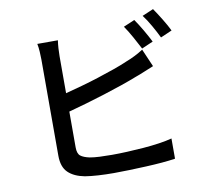

<svg xmlns="http://www.w3.org/2000/svg" viewBox="-88 -900 1132 1029"><g transform="rotate(-10 478.0 -385.5)"><path d="M173 -638Q173 -655 171.5 -680Q170 -705 166 -724H278Q275 -705 273.5 -681.5Q272 -658 272 -638V-437Q314 -448 361 -461Q408 -474 454.5 -489Q501 -504 544 -519Q587 -534 621 -549Q669 -567 714 -596L756 -499Q733 -490 706 -478.5Q679 -467 656 -459Q618 -444 570 -427.5Q522 -411 471 -395Q420 -379 368.5 -364Q317 -349 272 -337V-142Q272 -108 288 -95.5Q304 -83 337 -76Q359 -72 390.5 -70.5Q422 -69 457 -69Q495 -69 539.5 -71Q584 -73 629 -76.5Q674 -80 715 -86Q756 -92 786 -100V10Q754 15 712.5 18.5Q671 22 626 24Q581 26 535.5 27.5Q490 29 451 29Q406 29 365.5 26.5Q325 24 294 19Q236 8 204.5 -22.5Q173 -53 173 -114ZM700 -760Q709 -747 719.5 -730.5Q730 -714 740.5 -696Q751 -678 760.5 -660.5Q770 -643 777 -629L715 -602Q700 -631 679 -669Q658 -707 639 -734ZM825 -643Q810 -674 789 -711Q768 -748 748 -774L809 -800Q818 -787 829 -770Q840 -753 851 -735Q862 -717 871.5 -700Q881 -683 887 -670Z"/></g></svg>

Font: Kinto Sans Med
Style: Regular
Weight: 500
Designer: Authors: Ryoko NISHIZUKA  (kana & ideographs); Paul D. Hunt (Latin, Greek & Cyrillic); Wenlong ZHANG  (bopomofo); Sandol
Foundry: Adobe Systems Incorporated, ookami Inc.
Version: Version 0.001